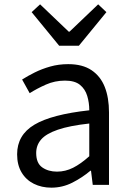

<svg xmlns="http://www.w3.org/2000/svg" viewBox="-20 -853 603 886"><path d="M217 13Q172 13 136 -5Q100 -23 79.5 -57.5Q59 -92 59 -141Q59 -230 138.5 -277.5Q218 -325 392 -344Q392 -379 382.5 -410.5Q373 -442 349 -461.5Q325 -481 280 -481Q233 -481 191.5 -462.5Q150 -444 117 -423L82 -486Q107 -502 140 -518.5Q173 -535 212 -546Q251 -557 295 -557Q361 -557 402.5 -529Q444 -501 463.5 -451.5Q483 -402 483 -334V0H408L400 -65H397Q359 -33 313.5 -10Q268 13 217 13ZM243 -61Q282 -61 317.5 -79Q353 -97 392 -132V-283Q301 -273 247 -254.5Q193 -236 170 -209.5Q147 -183 147 -147Q147 -100 175 -80.5Q203 -61 243 -61ZM253 -642 126 -797 165 -833 297 -707H301L433 -833L471 -797L344 -642Z"/></svg>

Font: Noto Sans TC
Style: Regular
Weight: 400
Designer: Ryoko NISHIZUKA  (kana, bopomofo & ideographs); Paul D. Hunt (Latin, Greek & Cyrillic); Sandoll Communications , Soo-you
Foundry: Adobe
Version: Version 2.004-H2;hotconv 1.0.118;makeotfexe 2.5.65603